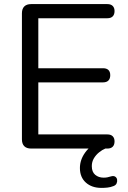

<svg xmlns="http://www.w3.org/2000/svg" viewBox="-20 -725 623 937"><path d="M132 0Q110 0 98.5 -11.5Q87 -23 87 -45V-660Q87 -682 98.5 -693.5Q110 -705 132 -705H504Q521 -705 530 -696Q539 -687 539 -671Q539 -654 530 -645Q521 -636 504 -636H167V-392H483Q500 -392 509 -383.5Q518 -375 518 -358Q518 -341 509 -332Q500 -323 483 -323H167V-69H504Q521 -69 530 -60Q539 -51 539 -35Q539 -18 530 -9Q521 0 504 0ZM475 192Q428 192 399 166Q370 140 370 95Q370 55 395.5 19.5Q421 -16 465 -36L494 0Q479 6 463.5 18.5Q448 31 438 48Q428 65 428 86Q428 114 444.5 128Q461 142 486 142Q495 142 503.5 140.5Q512 139 521 136Q534 132 542 137Q550 142 551.5 151.5Q553 161 549 170Q545 179 534 183Q519 189 504 190.5Q489 192 475 192Z"/></svg>

Font: Nunito ExtraLight
Style: Regular
Weight: 400
Version: Version 3.602